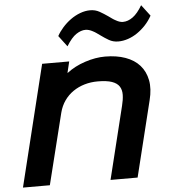

<svg xmlns="http://www.w3.org/2000/svg" viewBox="-59 -943 888 996"><g transform="rotate(-5 385.0 -444.5)"><path d="M757 -831Q742 -804 722 -782.5Q702 -761 678.5 -745Q655 -729 629.5 -720.5Q604 -712 579 -712Q552 -712 530.5 -724.5Q509 -737 490 -751Q480 -758 471 -764.5Q462 -771 452 -776Q432 -787 414 -787Q391 -787 366 -770.5Q341 -754 314 -710L271 -767Q283 -789 302 -810.5Q321 -832 344.5 -849Q368 -866 394.5 -876Q421 -886 447 -886Q474 -886 496 -873.5Q518 -861 538 -847Q548 -840 557 -833.5Q566 -827 576 -822Q595 -811 612 -811Q638 -811 663.5 -829.5Q689 -848 713 -889ZM714 -394 617 0H476L569 -378Q577 -409 577.5 -434.5Q578 -460 566.5 -478Q555 -496 528 -505.5Q501 -515 454 -515Q418 -515 385.5 -505.5Q353 -496 326 -477.5Q299 -459 280 -432Q261 -405 252 -370L160 0H20L175 -631H316L302 -573H304Q344 -604 398.5 -622Q453 -640 503 -640Q563 -640 609 -623.5Q655 -607 683 -575.5Q711 -544 720 -498.5Q729 -453 714 -394Z"/></g></svg>

Font: TypoPRO Sinkin Sans
Style: 600 SemiBold Italic
Weight: 600
Italic angle: -112°
Designer: Keith Bates
Foundry: K-Type
Version: Sinkin Sans (version 1.0)  by Keith Bates   •   © 2014   www